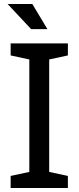

<svg xmlns="http://www.w3.org/2000/svg" viewBox="-20 -936 391 956"><path d="M318 -660 225 -640V-80L318 -60V0H33V-60L126 -80V-640L33 -660V-720H318ZM216 -791H135L18 -916H141Z"/></svg>

Font: HermeneusOne
Style: Regular
Weight: 400
Designer: Rodrigo Fuenzalida, Pablo Impallari
Foundry: Pablo Impallari, Rodrigo Fuenzalida
Version: Version 1.000; ttfautohint (v0.8) -G 200 -r 50